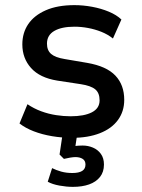

<svg xmlns="http://www.w3.org/2000/svg" viewBox="-20 -528 554 748"><path d="M261 9Q221 9 182.5 2.5Q144 -4 111.5 -16.5Q79 -29 56 -47L87 -122Q112 -105 140.5 -94.5Q169 -84 198.5 -79.5Q228 -75 255 -75Q308 -75 338 -90.5Q368 -106 368 -137Q368 -166 351 -180Q334 -194 295 -200L203 -214Q135 -225 101 -263Q67 -301 67 -355Q67 -400 90 -434Q113 -468 158.5 -488Q204 -508 270 -508Q304 -508 339 -501.5Q374 -495 404 -482.5Q434 -470 453 -452L420 -378Q400 -394 375 -404Q350 -414 323 -419Q296 -424 270 -424Q220 -424 191.5 -407.5Q163 -391 163 -358Q163 -332 179 -318Q195 -304 232 -298L320 -283Q395 -270 429.5 -233.5Q464 -197 464 -139Q464 -94 439.5 -60.5Q415 -27 369 -9Q323 9 261 9ZM264 200Q239 200 211.5 195Q184 190 166 180L183 127Q199 135 218.5 140.5Q238 146 262 146Q287 146 300 138Q313 130 313 113Q313 98 302 91Q291 84 274 84Q266 84 253.5 86Q241 88 229 91L212 74L226 -20H283L271 60L245 47Q254 43 270 41Q286 39 302 39Q323 39 342 47Q361 55 373 71.5Q385 88 385 113Q385 142 369.5 161.5Q354 181 327 190.5Q300 200 264 200Z"/></svg>

Font: Nunito Sans 7pt SemiCondensed SemiBold
Style: Regular
Weight: 600
Width: 4
Designer: Vernon Adams
Foundry: Vernon Adams
Version: Version 3.101;gftools[0.9.27]